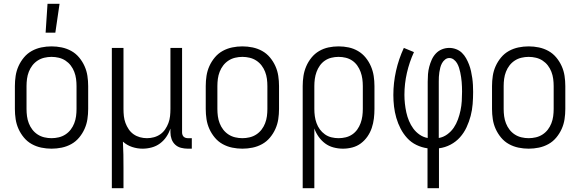

<svg xmlns="http://www.w3.org/2000/svg" viewBox="-20 -771 3040 1006"><path d="M250 8Q223 8 196.5 2.5Q170 -3 146.5 -16Q123 -29 105.5 -50Q88 -71 77 -95.5Q66 -120 62 -146.5Q58 -173 58 -200V-320Q58 -347 62 -373.5Q66 -400 77 -424.5Q88 -449 105.5 -470Q123 -491 146.5 -504Q170 -517 196.5 -522.5Q223 -528 250 -528Q277 -528 303.5 -522.5Q330 -517 353.5 -504Q377 -491 394.5 -470Q412 -449 423 -424.5Q434 -400 438 -373.5Q442 -347 442 -320V-200Q442 -173 438 -146.5Q434 -120 423 -95.5Q412 -71 394.5 -50Q377 -29 353.5 -16Q330 -3 303.5 2.5Q277 8 250 8ZM250 -47Q269 -47 288 -51.5Q307 -56 323 -66.5Q339 -77 350.5 -92Q362 -107 369 -125Q376 -143 378.5 -162Q381 -181 381 -200V-320Q381 -339 378.5 -358Q376 -377 369 -395Q362 -413 350.5 -428Q339 -443 323 -453.5Q307 -464 288 -468.5Q269 -473 250 -473Q231 -473 212 -468.5Q193 -464 177 -453.5Q161 -443 149.5 -428Q138 -413 131 -395Q124 -377 121.5 -358Q119 -339 119 -320V-200Q119 -181 121.5 -162Q124 -143 131 -125Q138 -107 149.5 -92Q161 -77 177 -66.5Q193 -56 212 -51.5Q231 -47 250 -47ZM219 -600 229 -751H292L270 -600Z M566 215V-520H627V-200Q627 -181 629 -162.5Q631 -144 637.5 -126.5Q644 -109 654.5 -93.5Q665 -78 680 -67.5Q695 -57 713 -52Q731 -47 750 -47Q769 -47 787 -52Q805 -57 820 -67.5Q835 -78 845.5 -93.5Q856 -109 862.5 -126.5Q869 -144 871 -162.5Q873 -181 873 -200V-520H934V-77Q934 -71 936 -65Q938 -59 942 -55Q946 -51 952 -49Q958 -47 964 -47H985V8H964Q946 8 928.5 3.5Q911 -1 898 -13Q885 -25 879 -42Q873 -59 873 -77V-97Q865 -74 851.5 -54Q838 -34 818.5 -19.5Q799 -5 775 1.5Q751 8 727 8Q699 8 672 -1Q645 -10 624 -29Q626 5 626.5 39Q627 73 627 108V215Z M1250 8Q1223 8 1196.5 2.5Q1170 -3 1146.5 -16Q1123 -29 1105.5 -50Q1088 -71 1077 -95.5Q1066 -120 1062 -146.5Q1058 -173 1058 -200V-320Q1058 -347 1062 -373.5Q1066 -400 1077 -424.5Q1088 -449 1105.5 -470Q1123 -491 1146.5 -504Q1170 -517 1196.5 -522.5Q1223 -528 1250 -528Q1277 -528 1303.5 -522.5Q1330 -517 1353.5 -504Q1377 -491 1394.5 -470Q1412 -449 1423 -424.5Q1434 -400 1438 -373.5Q1442 -347 1442 -320V-200Q1442 -173 1438 -146.5Q1434 -120 1423 -95.5Q1412 -71 1394.5 -50Q1377 -29 1353.5 -16Q1330 -3 1303.5 2.5Q1277 8 1250 8ZM1250 -47Q1269 -47 1288 -51.5Q1307 -56 1323 -66.5Q1339 -77 1350.5 -92Q1362 -107 1369 -125Q1376 -143 1378.5 -162Q1381 -181 1381 -200V-320Q1381 -339 1378.5 -358Q1376 -377 1369 -395Q1362 -413 1350.5 -428Q1339 -443 1323 -453.5Q1307 -464 1288 -468.5Q1269 -473 1250 -473Q1231 -473 1212 -468.5Q1193 -464 1177 -453.5Q1161 -443 1149.5 -428Q1138 -413 1131 -395Q1124 -377 1121.5 -358Q1119 -339 1119 -320V-200Q1119 -181 1121.5 -162Q1124 -143 1131 -125Q1138 -107 1149.5 -92Q1161 -77 1177 -66.5Q1193 -56 1212 -51.5Q1231 -47 1250 -47Z M1566 215V-320Q1566 -347 1570 -373Q1574 -399 1584.5 -423.5Q1595 -448 1612 -469Q1629 -490 1652 -503.5Q1675 -517 1701 -522.5Q1727 -528 1754 -528Q1781 -528 1807 -522.5Q1833 -517 1856 -503.5Q1879 -490 1896 -469Q1913 -448 1923.5 -423.5Q1934 -399 1938 -373Q1942 -347 1942 -320V-200Q1942 -175 1939 -150Q1936 -125 1928 -101Q1920 -77 1905.5 -56Q1891 -35 1871 -20Q1851 -5 1826.5 1.5Q1802 8 1777 8Q1752 8 1727.5 1.5Q1703 -5 1683.5 -19.5Q1664 -34 1649.5 -54.5Q1635 -75 1627 -98V215ZM1754 -47Q1773 -47 1791.5 -51.5Q1810 -56 1825.5 -66.5Q1841 -77 1852 -92.5Q1863 -108 1869.5 -126Q1876 -144 1878.5 -162.5Q1881 -181 1881 -200V-320Q1881 -339 1878.5 -357.5Q1876 -376 1869.5 -394Q1863 -412 1852 -427.5Q1841 -443 1825.5 -453.5Q1810 -464 1791.5 -468.5Q1773 -473 1754 -473Q1735 -473 1716.5 -468.5Q1698 -464 1682.5 -453.5Q1667 -443 1656 -427.5Q1645 -412 1638.5 -394Q1632 -376 1629.5 -357.5Q1627 -339 1627 -320V-200Q1627 -181 1629.5 -162.5Q1632 -144 1638.5 -126Q1645 -108 1656 -93Q1667 -78 1682.5 -67Q1698 -56 1716.5 -51.5Q1735 -47 1754 -47Z M2220 215V6Q2190 2 2162 -11.5Q2134 -25 2113.5 -47.5Q2093 -70 2079 -97Q2065 -124 2056.5 -153.5Q2048 -183 2044.5 -213Q2041 -243 2041 -273Q2041 -337 2055 -399.5Q2069 -462 2096 -520L2149 -498Q2125 -446 2112 -389Q2099 -332 2099 -274Q2099 -251 2101.5 -228Q2104 -205 2109 -182Q2114 -159 2123 -137.5Q2132 -116 2145.5 -97.5Q2159 -79 2178.5 -65.5Q2198 -52 2221 -48V-343Q2221 -363 2222.5 -382.5Q2224 -402 2229 -421Q2234 -440 2242 -458Q2250 -476 2263.5 -490.5Q2277 -505 2295.5 -512.5Q2314 -520 2334 -520Q2352 -520 2369.5 -513.5Q2387 -507 2400 -494.5Q2413 -482 2422 -466Q2431 -450 2437.5 -433Q2444 -416 2448 -398Q2452 -380 2454.5 -362Q2457 -344 2458 -325.5Q2459 -307 2459 -289Q2459 -258 2456.5 -226Q2454 -194 2446 -163.5Q2438 -133 2424.5 -104Q2411 -75 2390 -51.5Q2369 -28 2340.5 -13Q2312 2 2280 6V215ZM2279 -48Q2303 -52 2323.5 -67Q2344 -82 2357.5 -102Q2371 -122 2379.5 -145.5Q2388 -169 2393 -193Q2398 -217 2399.5 -241.5Q2401 -266 2401 -291Q2401 -303 2400.5 -316Q2400 -329 2399 -341.5Q2398 -354 2396 -367Q2394 -380 2391.5 -392Q2389 -404 2385 -416.5Q2381 -429 2374.5 -440Q2368 -451 2357.5 -459Q2347 -467 2334 -467Q2322 -467 2312 -459Q2302 -451 2296 -440Q2290 -429 2287 -417Q2284 -405 2282 -392.5Q2280 -380 2279.5 -368Q2279 -356 2279 -343Z M2750 8Q2723 8 2696.5 2.5Q2670 -3 2646.5 -16Q2623 -29 2605.5 -50Q2588 -71 2577 -95.5Q2566 -120 2562 -146.5Q2558 -173 2558 -200V-320Q2558 -347 2562 -373.5Q2566 -400 2577 -424.5Q2588 -449 2605.5 -470Q2623 -491 2646.5 -504Q2670 -517 2696.5 -522.5Q2723 -528 2750 -528Q2777 -528 2803.5 -522.5Q2830 -517 2853.5 -504Q2877 -491 2894.5 -470Q2912 -449 2923 -424.5Q2934 -400 2938 -373.5Q2942 -347 2942 -320V-200Q2942 -173 2938 -146.5Q2934 -120 2923 -95.5Q2912 -71 2894.5 -50Q2877 -29 2853.5 -16Q2830 -3 2803.5 2.5Q2777 8 2750 8ZM2750 -47Q2769 -47 2788 -51.5Q2807 -56 2823 -66.5Q2839 -77 2850.5 -92Q2862 -107 2869 -125Q2876 -143 2878.5 -162Q2881 -181 2881 -200V-320Q2881 -339 2878.5 -358Q2876 -377 2869 -395Q2862 -413 2850.5 -428Q2839 -443 2823 -453.5Q2807 -464 2788 -468.5Q2769 -473 2750 -473Q2731 -473 2712 -468.5Q2693 -464 2677 -453.5Q2661 -443 2649.5 -428Q2638 -413 2631 -395Q2624 -377 2621.5 -358Q2619 -339 2619 -320V-200Q2619 -181 2621.5 -162Q2624 -143 2631 -125Q2638 -107 2649.5 -92Q2661 -77 2677 -66.5Q2693 -56 2712 -51.5Q2731 -47 2750 -47Z"/></svg>

Font: Iosevka Fixed SS04 Light
Style: Regular
Weight: 300
Monospace: yes
Designer: Belleve Invis
Foundry: Belleve Invis
Version: Version 32.5.0